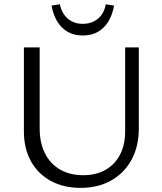

<svg xmlns="http://www.w3.org/2000/svg" viewBox="-20 -883 770 912"><path d="M362.2 9.4Q282 9.4 221.4 -23.6Q160.7 -56.5 127.1 -117Q93.5 -177.5 93.5 -259V-658H168.4V-273.7Q168.4 -205 193.4 -155Q218.4 -104.9 265 -77.9Q311.7 -50.8 374.7 -50.8Q437.2 -50.8 481.8 -76.5Q526.5 -102.3 550.4 -149Q574.4 -195.8 574.4 -257.5V-658H639.4V-273.3Q639.4 -187.9 604.9 -124.4Q570.5 -60.9 508.3 -25.8Q446.2 9.4 362.2 9.4ZM373.4 -714.5Q313.5 -714.5 275.5 -751.5Q237.5 -788.4 224.9 -856.5L264.3 -862.8Q273.6 -818.4 302.4 -794.1Q331.1 -769.8 373.4 -769.8Q415.6 -769.8 444.9 -793.9Q474.1 -817.9 482.5 -862.4L521.8 -856.5Q509.3 -788.4 471.2 -751.5Q433.2 -714.5 373.4 -714.5Z"/></svg>

Font: Ysabeau
Style: Bold
Weight: 700
Designer: Christian Thalmann (Catharsis Fonts)
Version: Version 2.000;gftools[0.9.27.dev2+g8671c4b]